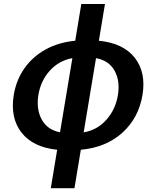

<svg xmlns="http://www.w3.org/2000/svg" viewBox="-20 -759 800 983"><path d="M240.1 204.5 272.7 7.8Q148.1 -5.3 89.8 -80.6Q31.6 -155.9 50.4 -272.7Q63.2 -349.8 105.1 -409.3Q147 -468.8 213.2 -505.5Q279.5 -542.3 365.1 -550.4L396.3 -738.6H517.4L486.2 -550.4Q611.5 -538 670.1 -463.1Q728.7 -388.1 709.5 -272.7Q690 -155.2 606.7 -79.7Q523.4 -4.3 393.8 7.8L361.2 204.5ZM471.6 -461.3 408.4 -81.3Q478 -93 525 -146.3Q572.1 -199.6 583.8 -272.7Q595.5 -345.9 566.2 -397.7Q536.9 -449.6 471.6 -461.3ZM287.3 -81.7 350.5 -461.3Q281.6 -448.9 234.9 -397Q188.2 -345.2 176.5 -272.7Q164.8 -199.9 193.7 -147Q222.7 -94.1 287.3 -81.7Z"/></svg>

Font: Inter UI Semi Bold
Style: Italic
Weight: 600
Italic angle: -9.39999°
Designer: Rasmus Andersson
Foundry: rsms
Version: 3.2;8d6f07862